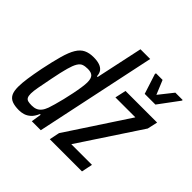

<svg xmlns="http://www.w3.org/2000/svg" viewBox="-184 -926 1117 1117"><g transform="rotate(45 374.0 -367.5)"><path d="M116 8Q81 8 59 -0.5Q37 -9 26.5 -29Q16 -49 16 -86Q16 -116 22 -157.5Q28 -199 39 -255Q55 -332 69.5 -383.5Q84 -435 102 -464.5Q120 -494 145 -506Q170 -518 205 -518Q235 -518 255 -511Q275 -504 285.5 -490Q296 -476 297 -453H303L365 -743H445L288 0H214L224 -63H218Q205 -33 188 -18Q171 -3 152.5 2.5Q134 8 116 8ZM149 -64Q168 -64 182.5 -70Q197 -76 208 -89.5Q219 -103 227 -125Q232 -140 239.5 -165.5Q247 -191 254.5 -222.5Q262 -254 268.5 -285.5Q275 -317 279 -344.5Q283 -372 283 -388Q283 -420 270.5 -433Q258 -446 229 -446Q207 -446 192 -440.5Q177 -435 165.5 -416Q154 -397 143.5 -359Q133 -321 120 -255Q109 -199 102.5 -164.5Q96 -130 96 -110Q96 -90 101.5 -80Q107 -70 118.5 -67Q130 -64 149 -64ZM362 0 375 -63 624 -442H460L475 -510H735L721 -447L471 -68H641L627 0ZM566 -577 526 -701 528 -708H582L618 -621L687 -708H748L746 -701L654 -577Z"/></g></svg>

Font: Saira ExtraCondensed Medium
Style: Italic
Weight: 500
Width: 2
Italic angle: -12°
Designer: Hector Gatti with collaboration of the Omnibus-Type team
Foundry: Omnibus-Type
Version: Version 1.101